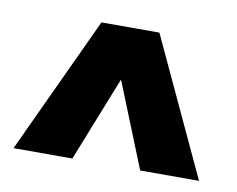

<svg xmlns="http://www.w3.org/2000/svg" viewBox="-46 -807 520 421"><g transform="rotate(10 213.5 -596.5)"><path d="M7 -444 149 -749H278L420 -444H289L213 -633L138 -444Z"/></g></svg>

Font: Saira ExtraBold
Style: Regular
Weight: 800
Designer: Hector Gatti with collaboration of the Omnibus-Type team
Foundry: Omnibus-Type
Version: Version 1.100; ttfautohint (v1.8.3)